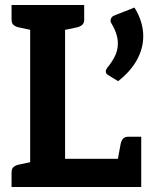

<svg xmlns="http://www.w3.org/2000/svg" viewBox="-20 -744 592 764"><path d="M100 0V-724H239V-112H542V0ZM445 -89 460 -171Q463 -185 470 -192.5Q477 -200 491 -200H542V-112ZM26 0V-58Q26 -72 33.5 -79Q41 -86 55 -89L112 -101L125 0ZM125 -724 112 -623 55 -635Q41 -638 33.5 -645Q26 -652 26 -666V-724ZM315 -724V-666Q315 -652 307 -645Q299 -638 286 -635L228 -623L216 -724ZM439 -684 515 -714Q533 -685 541.5 -656.5Q550 -628 550 -600Q550 -551 524.5 -505Q499 -459 450 -421L411 -445Q401 -450 401 -460Q401 -465 403.5 -469Q406 -473 408 -476Q422 -492 435.5 -517Q449 -542 449 -571Q449 -588 443.5 -607Q438 -626 425 -648Q423 -651 421.5 -654.5Q420 -658 420 -661Q420 -678 439 -684Z"/></svg>

Font: Aleo
Style: Bold
Weight: 700
Designer: Alessio Laiso
Foundry: Alessio Laiso
Version: Version 2.001;gftools[0.9.29]